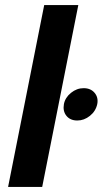

<svg xmlns="http://www.w3.org/2000/svg" viewBox="-20 -740 406 760"><path d="M12 0 155 -720H290L147 0ZM286 -263Q258 -263 243 -281.5Q228 -300 233 -328Q238 -354 261 -372.5Q284 -391 311 -391Q339 -391 354.5 -372.5Q370 -354 365 -328Q359 -300 336 -281.5Q313 -263 286 -263Z"/></svg>

Font: Albert Sans
Style: Bold Italic
Weight: 700
Italic angle: -11.25°
Designer: Andreas Rasmussen
Foundry: a.Foundry
Version: Version 1.025